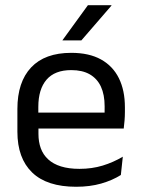

<svg xmlns="http://www.w3.org/2000/svg" viewBox="-20 -703 540 734"><path d="M271 11Q159.5 11 103 -43.5Q46.5 -98 46.5 -199.5V-286.5Q46.5 -389.5 99 -445.2Q151.5 -501 252.5 -501Q320.5 -501 366 -475.8Q411.5 -450.5 434.5 -404Q457.5 -357.5 457.5 -293V-275Q457.5 -259 456.2 -243Q455 -227 453 -211.5H378.5Q379.5 -235.5 379.8 -257Q380 -278.5 380 -296.5Q380 -341 365.8 -371.8Q351.5 -402.5 323.2 -418.8Q295 -435 252.5 -435Q189.5 -435 158 -398.5Q126.5 -362 126.5 -294V-247.5L127 -237.5V-191Q127 -160.5 136 -136Q145 -111.5 164.2 -93.8Q183.5 -76 213.2 -66.8Q243 -57.5 284 -57.5Q331.5 -57.5 372.5 -70Q413.5 -82.5 449.5 -104L442 -34Q409.5 -13.5 366.5 -1.2Q323.5 11 271 11ZM89 -211.5V-272.5H436V-211.5ZM316 -683H406V-681.5L291 -548.5H219V-549.5Z"/></svg>

Font: Anek Odia
Style: Regular
Weight: 400
Designer: Yesha Goshar & Mahesh Sahu (Odia), Yesha Goshar (Latin)
Foundry: Ek Type
Version: Version 1.003